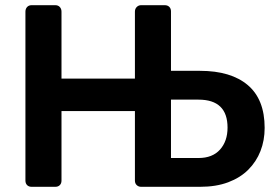

<svg xmlns="http://www.w3.org/2000/svg" viewBox="-20 -720 1075 740"><path d="M102 0Q91 0 84.5 -6.5Q78 -13 78 -24V-675Q78 -686 84.5 -693Q91 -700 102 -700H193Q204 -700 210.5 -693Q217 -686 217 -675V-417H500V-675Q500 -686 507 -693Q514 -700 524 -700H615Q626 -700 632.5 -693.5Q639 -687 639 -676V-447H751Q870 -447 935 -392Q1000 -337 1000 -227Q1000 -179 984 -138Q968 -97 937 -66Q906 -35 859.5 -17.5Q813 0 751 0H524Q514 0 507 -6.5Q500 -13 500 -24V-292H217V-24Q217 -13 210.5 -6.5Q204 0 193 0ZM639 -111H745Q799 -111 828 -143.5Q857 -176 857 -228Q857 -336 745 -336H639Z"/></svg>

Font: Fz Rubik Med
Style: Regular
Weight: 500
Designer: Hubert and Fischer
Foundry: Hubert and Fischer
Version: Vit hóa bi FontZin.com